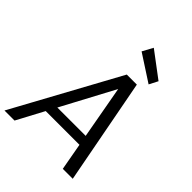

<svg xmlns="http://www.w3.org/2000/svg" viewBox="-275 -1069 1201 1201"><g transform="rotate(45 325.0 -469.0)"><path d="M-15 0 367 -700H456L589 0H501L393 -598L74 0ZM126 -180 161 -247H497L508 -180ZM507 -753 330 -868 368 -938 537 -811Z"/></g></svg>

Font: DM Sans 12pt
Style: Italic
Weight: 400
Italic angle: -10°
Version: Version 4.004;gftools[0.9.30]